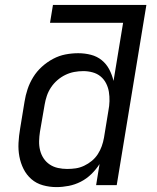

<svg xmlns="http://www.w3.org/2000/svg" viewBox="-20 -755 640 783"><path d="M210 8Q182 8 155 0.5Q128 -7 108 -24.5Q88 -42 76 -66Q64 -90 59 -117Q54 -144 55.5 -172.5Q57 -201 62 -230L80 -340Q84 -366 92.5 -391.5Q101 -417 115.5 -440.5Q130 -464 151 -483Q172 -502 196.5 -515Q221 -528 247 -533Q273 -538 299 -538Q326 -538 351 -531.5Q376 -525 395 -509.5Q414 -494 425.5 -472Q437 -450 443 -425L482 -662H184L196 -735H577L456 0H372L386 -86Q372 -64 352.5 -45Q333 -26 309.5 -14Q286 -2 260.5 3Q235 8 210 8ZM254 -66Q272 -66 289 -68.5Q306 -71 323 -79Q340 -87 354.5 -99Q369 -111 379 -126.5Q389 -142 395 -159Q401 -176 404 -193L422 -303Q426 -323 426.5 -342.5Q427 -362 424 -380.5Q421 -399 412.5 -415.5Q404 -432 390 -443.5Q376 -455 357.5 -460Q339 -465 320 -465Q301 -465 282.5 -461.5Q264 -458 246.5 -449.5Q229 -441 214 -428Q199 -415 188 -398.5Q177 -382 171 -364Q165 -346 162 -328L143 -218Q140 -199 139.5 -179.5Q139 -160 143.5 -142Q148 -124 158 -109Q168 -94 183 -84Q198 -74 216.5 -70Q235 -66 254 -66Z"/></svg>

Font: Iosevka Curly Extended Oblique
Style: Regular
Weight: 400
Width: 7
Italic angle: -9°
Monospace: yes
Designer: Belleve Invis
Foundry: Belleve Invis
Version: Version 11.1.0; ttfautohint (v1.8.3)